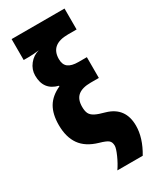

<svg xmlns="http://www.w3.org/2000/svg" viewBox="-233 -832 895 1081"><g transform="rotate(-30 214.5 -291.0)"><path d="M144 -395V-399Q56 -421 56 -515Q56 -555 81.5 -587Q107 -619 145 -629Q108 -624 75 -624H44V-760H388V-624H332Q218 -624 218 -529Q218 -493 239.5 -476.5Q261 -460 306 -460H360V-325H307Q252 -325 224.5 -302.5Q197 -280 197 -231Q197 -203 205 -187Q213 -171 234 -160Q255 -149 297 -138Q407 -106 407 12Q407 91 355 178H190Q212 146 229.5 106.5Q247 67 247 50Q247 27 234 15.5Q221 4 178 -8Q102 -30 67 -79.5Q32 -129 32 -208Q32 -278 58.5 -323Q85 -368 144 -395Z"/></g></svg>

Font: Noto Sans UI CondBlack
Style: Regular
Weight: 900
Width: 3
Designer: Monotype Design Team
Foundry: Monotype Imaging Inc.
Version: Version 1.001